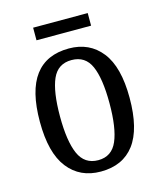

<svg xmlns="http://www.w3.org/2000/svg" viewBox="-105 -751 707 839"><g transform="rotate(-15 249.0 -332.0)"><path d="M248 10Q154 10 100 -59Q46 -128 46 -269Q46 -409 97.5 -477.5Q149 -546 251 -546Q344 -546 398 -477.5Q452 -409 452 -269Q452 -128 400 -59Q348 10 248 10ZM250 -41Q311 -41 336 -99Q361 -157 361 -269Q361 -381 336 -437.5Q311 -494 249 -494Q187 -494 162 -437.5Q137 -381 137 -269Q137 -157 162.5 -99Q188 -41 250 -41ZM124 -617V-674H371V-617Z"/></g></svg>

Font: Noto Serif Thai Condensed
Style: Regular
Weight: 400
Width: 3
Designer: Monotype Design Team
Foundry: Monotype Imaging Inc.
Version: Version 2.002; ttfautohint (v1.8.4.7-5d5b)